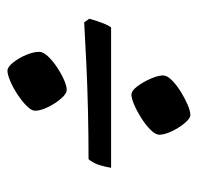

<svg xmlns="http://www.w3.org/2000/svg" viewBox="-28 -540 543 528"><g transform="rotate(-90 244.0 -276.5)"><path d="M191 -25Q182 -25 169 -40.5Q156 -56 146.5 -76Q137 -96 137 -110Q137 -121 150.5 -134.5Q164 -148 183 -160Q202 -172 219.5 -179.5Q237 -187 247 -187Q258 -187 270 -171Q282 -155 291 -134.5Q300 -114 300 -100Q300 -89 287 -76Q274 -63 255.5 -51.5Q237 -40 219.5 -32.5Q202 -25 191 -25ZM260 -365Q250 -365 236.5 -380.5Q223 -396 213 -416.5Q203 -437 203 -452Q203 -462 216 -475Q229 -488 248 -500.5Q267 -513 285 -520.5Q303 -528 313 -528Q323 -528 335.5 -512.5Q348 -497 356.5 -476.5Q365 -456 365 -441Q365 -430 353 -417Q341 -404 323 -392Q305 -380 288 -372.5Q271 -365 260 -365ZM46 -243Q52 -276 59.5 -289.5Q67 -303 70 -305Q132 -305 199.5 -306.5Q267 -308 331 -311Q395 -314 446 -317L456 -303Q449 -278 443 -263.5Q437 -249 432 -243Z"/></g></svg>

Font: Texturina Medium 12pt
Style: Bold Italic
Weight: 700
Italic angle: -11°
Version: Version 1.002